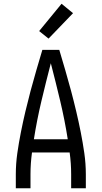

<svg xmlns="http://www.w3.org/2000/svg" viewBox="-20 -1000 540 1020"><path d="M64 0V-74Q64 -130 72 -186Q80 -242 91 -297.5Q102 -353 115 -408Q128 -463 142.5 -517.5Q157 -572 173 -626.5Q189 -681 205 -735H295Q311 -681 327 -626.5Q343 -572 357.5 -517.5Q372 -463 385 -408Q398 -353 409 -297.5Q420 -242 428 -186Q436 -130 436 -74V0H358V-74Q358 -103 356 -132Q354 -161 350 -190H150Q146 -161 144 -132Q142 -103 142 -74V0ZM160 -260H340Q324 -362 300 -463Q276 -564 250 -664Q224 -564 200 -463Q176 -362 160 -260ZM238 -795 188 -835 307 -980 368 -930Z"/></svg>

Font: Iosevka Curly
Style: Regular
Weight: 400
Monospace: yes
Designer: Belleve Invis
Foundry: Belleve Invis
Version: Version 22.1.2; ttfautohint (v1.8.4)